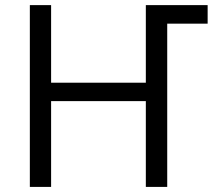

<svg xmlns="http://www.w3.org/2000/svg" viewBox="-20 -734 839 754"><path d="M97.2 -713.9H180.7V-409.2H552.7V-713.9H795.4V-641.1H636.7V0H552.7V-336.9H180.7V0H97.2Z"/></svg>

Font: Viking Open Sans
Style: Regular
Weight: 400
Foundry: Ascender Corporation
Version: Version 2.001